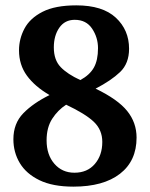

<svg xmlns="http://www.w3.org/2000/svg" viewBox="-20 -687 560 717"><path d="M254 10Q177 10 127.5 -14Q78 -38 54 -78Q30 -118 30 -167Q30 -226 67 -264Q104 -302 165 -332Q110 -364 80.5 -404.5Q51 -445 51 -499Q51 -542 71.5 -580.5Q92 -619 139 -643Q186 -667 265 -667Q363 -667 412.5 -621Q462 -575 462 -505Q462 -450 428.5 -418Q395 -386 337 -356Q420 -316 455 -272.5Q490 -229 490 -173Q490 -86 428 -38Q366 10 254 10ZM280 -388Q315 -407 330.5 -434.5Q346 -462 346 -507Q346 -547 324 -580Q302 -613 259 -613Q222 -613 201.5 -583.5Q181 -554 181 -510Q181 -463 206.5 -436.5Q232 -410 280 -388ZM258 -42Q306 -42 334 -74.5Q362 -107 362 -157Q362 -202 330.5 -232Q299 -262 227 -296Q196 -276 175 -243.5Q154 -211 154 -163Q154 -109 183 -75.5Q212 -42 258 -42Z"/></svg>

Font: Noto Serif Oriya
Style: Bold
Weight: 700
Designer: David Williams
Foundry: Google LLC, David Williams
Version: Version 1.051; ttfautohint (v1.8.4.7-5d5b)